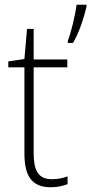

<svg xmlns="http://www.w3.org/2000/svg" viewBox="-20 -780 385 810"><path d="M345 -752V-760H303C299 -722 278 -635 266 -608V-599H288C313 -640 335 -708 345 -752ZM199 -24C140 -24 122 -62 122 -135V-496H264V-529H122V-658H94L83 -531L15 -521V-496H83V-133C83 -39 113 10 194 10C224 10 246 4 265 -3V-36C247 -29 225 -24 199 -24Z"/></svg>

Font: Noto Sans Gurmukhi UI SemiCondensed ExtraLight
Style: Regular
Weight: 200
Width: 4
Designer: Jelle Bosma - Monotype Design Team
Foundry: Monotype Imaging Inc.
Version: Version 2.004